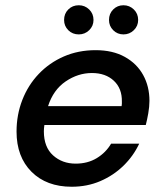

<svg xmlns="http://www.w3.org/2000/svg" viewBox="-20 -699 622 731"><path d="M253 12Q157 12 100 -45Q43 -102 43 -198Q43 -262 65 -318.5Q87 -375 127.5 -417.5Q168 -460 223 -484Q278 -508 344 -508Q409 -508 455 -482.5Q501 -457 525 -413.5Q549 -370 549 -315Q549 -293 544.5 -267.5Q540 -242 535 -223H149Q147 -210 147 -199Q147 -139 182 -107.5Q217 -76 268 -76Q314 -76 348.5 -97Q383 -118 403 -152H510Q488 -105 450 -68Q412 -31 362 -9.5Q312 12 253 12ZM330 -421Q277 -421 230 -389Q183 -357 163 -295H443Q444 -300 444 -304Q444 -308 444 -312Q445 -362 413.5 -391.5Q382 -421 330 -421ZM450 -568Q427 -568 411 -584Q395 -600 395 -623Q395 -647 411 -663Q427 -679 450 -679Q473 -679 489.5 -663Q506 -647 506 -623Q506 -600 489.5 -584Q473 -568 450 -568ZM280 -568Q256 -568 240 -584Q224 -600 224 -623Q224 -647 240 -663Q256 -679 280 -679Q303 -679 319.5 -663Q336 -647 336 -623Q336 -600 319.5 -584Q303 -568 280 -568Z"/></svg>

Font: DeepMind Sans Medium
Style: Italic
Weight: 500
Italic angle: -10°
Designer: Jonny Pinhorn / Modifications: Colophon Foundry
Foundry: Colophon Foundry
Version: Version 1.002; ttfautohint (v1.8.2)